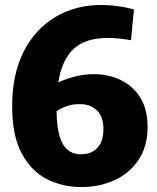

<svg xmlns="http://www.w3.org/2000/svg" viewBox="-20 -741 634 774"><path d="M575 -229Q575 -152 539.5 -98Q504 -44 443.5 -15.5Q383 13 308 13Q231 13 168 -19.5Q105 -52 67 -123.5Q29 -195 29 -312Q29 -440 74.5 -531Q120 -622 201.5 -671.5Q283 -721 390 -721Q453 -721 520 -703L508 -579Q457 -588 414 -588Q324 -588 276.5 -543.5Q229 -499 215 -409Q248 -424 284 -433Q320 -442 359 -442Q418 -442 467.5 -418Q517 -394 546 -346.5Q575 -299 575 -229ZM301 -321Q279 -322 255 -315Q231 -308 208 -293Q209 -205 232.5 -162Q256 -119 307 -119Q348 -119 372.5 -145Q397 -171 397 -221Q397 -271 370 -296.5Q343 -322 301 -321Z"/></svg>

Font: Bitter ExtraBold
Style: Regular
Weight: 800
Designer: Sol Matas, and Bitter project Authors
Foundry: Sol Matas
Version: Version 2.001